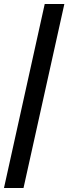

<svg xmlns="http://www.w3.org/2000/svg" viewBox="-20 -828 344 968"><path d="M0 120 205.5 -808H304.5L98.5 120Z"/></svg>

Font: Encode Sans SmCnd Md
Style: Regular
Weight: 500
Width: 4
Designer: Multiple Designers
Foundry: Impallari Type
Version: Version 3.002; ttfautohint (v1.8.3) -l 8 -r 50 -G 200 -x 14 